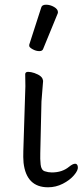

<svg xmlns="http://www.w3.org/2000/svg" viewBox="-20 -784 351 815"><path d="M155 -752Q158 -764 175.5 -764Q193 -764 209.5 -754.5Q226 -745 226 -732Q226 -729 225 -727L163 -576Q160 -567 146.5 -567Q133 -567 118.5 -575Q104 -583 104 -589.5Q104 -596 105 -597ZM86 -364Q89 -419 87 -470Q88 -479 99.5 -479Q111 -479 126 -474Q160 -462 162 -444L163 -441L156 -353L151 -135Q150 -109 152.5 -85.5Q155 -62 170 -57Q185 -52 200 -52Q244 -52 273 -76Q289 -89 299 -89Q309 -89 310.5 -75Q312 -61 294 -40Q276 -19 246.5 -4Q217 11 184 11Q92 11 80 -93Q78 -117 79 -143Z"/></svg>

Font: ToneOZ-Pinyin-WenKai-Regular
Style: Regular
Weight: 400
Designer: Fontworks Inc.
Foundry: ToneOZ
Version: Version 0.240331